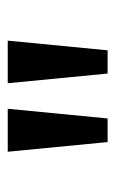

<svg xmlns="http://www.w3.org/2000/svg" viewBox="79 -985 298 496"><g transform="rotate(-90 228.0 -737.0)"><path d="M109 -608 84 -866H195L170 -608ZM286 -608 261 -866H371L346 -608Z"/></g></svg>

Font: Noto Sans Telugu UI
Style: Regular
Weight: 400
Designer: Jelle Bosma - Monotype Design Team
Foundry: Monotype Imaging Inc.
Version: Version 2.006